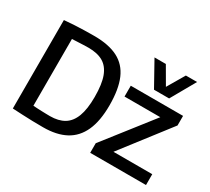

<svg xmlns="http://www.w3.org/2000/svg" viewBox="-150 -1050 1447 1320"><g transform="rotate(30 573.5 -389.5)"><path d="M310 10Q267 10 226 9Q185 8 145 6Q105 4 66 2V-700Q109 -704 148 -706Q187 -708 224.5 -709Q262 -710 302 -710Q418 -710 490.5 -672.5Q563 -635 597 -555.5Q631 -476 631 -349Q631 -225 595 -145.5Q559 -66 488 -28Q417 10 310 10ZM313 -80Q380 -80 424.5 -106.5Q469 -133 491.5 -192Q514 -251 514 -348Q514 -449 492 -508Q470 -567 425 -593.5Q380 -620 308 -620Q290 -620 267 -619Q244 -618 221.5 -617Q199 -616 179 -615V-85Q194 -84 211.5 -83Q229 -82 247 -81.5Q265 -81 282 -80.5Q299 -80 313 -80ZM679 0V-76L974 -453H690V-539H1105V-463L814 -86H1122V0ZM1072 -789 962 -595H842L734 -789H824L903 -653L983 -789Z"/></g></svg>

Font: Georama ExtraCondensed Thin Medium
Style: Regular
Weight: 500
Version: Version 1.001